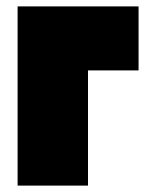

<svg xmlns="http://www.w3.org/2000/svg" viewBox="-20 -580 470 600"><path d="M35 0V-560H413V-360H255V0Z"/></svg>

Font: Tektur SemiCondensed Black
Style: Regular
Weight: 900
Width: 4
Designer: Adam Jagosz
Foundry: Adam Jagosz
Version: Version 1.005;gftools[0.9.30]